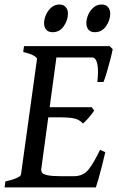

<svg xmlns="http://www.w3.org/2000/svg" viewBox="-21 -816 515 836"><path d="M469.7 -602.1Q466.8 -585.4 459.2 -556.2Q451.7 -526.9 443.4 -499.3Q435.1 -471.7 429.7 -459H402.8Q408.7 -510.7 402.6 -538.3Q396.5 -565.9 379.4 -565.9H202.1L221.7 -615.2H456.5ZM389.2 -334.5Q379.9 -320.8 365.5 -303.7Q351.1 -286.6 340.3 -278.3Q325.7 -294.4 304.2 -299.8Q282.7 -305.2 231.9 -305.2H162.6L178.2 -349.1H378.4ZM437.5 -153.3Q431.2 -125.5 422.9 -93.3Q414.6 -61 407.2 -35.4Q399.9 -9.8 396.5 0H-1L2.4 -25.9Q33.2 -32.7 51.5 -41Q69.8 -49.3 70.3 -55.7L140.1 -559.1Q140.6 -564.9 126 -573.7Q111.3 -582.5 80.1 -589.4L83.5 -615.2H297.4L293.9 -589.4Q262.7 -585.9 244.6 -581.3Q226.6 -576.7 225.1 -569.3L158.7 -80.1Q157.2 -70.8 162.8 -63.7Q168.5 -56.6 187.5 -52.7Q206.5 -48.8 246.1 -48.8H300.3Q341.3 -48.8 364.3 -77.6Q387.2 -106.4 414.6 -163.6ZM459 -756.8Q459 -728.5 440.9 -702.1Q422.9 -675.8 391.6 -675.8Q374 -675.8 364.5 -686.5Q355 -697.3 355 -714.8Q355 -732.9 363 -751.7Q371.1 -770.5 386.2 -783.4Q401.4 -796.4 421.4 -796.4Q439.5 -796.4 449.2 -785.2Q459 -773.9 459 -756.8ZM274.9 -756.8Q274.9 -728.5 256.8 -702.1Q238.8 -675.8 208 -675.8Q189.9 -675.8 180.4 -686.5Q170.9 -697.3 170.9 -714.8Q170.9 -732.9 179.2 -751.7Q187.5 -770.5 202.6 -783.4Q217.8 -796.4 237.8 -796.4Q255.4 -796.4 265.1 -785.2Q274.9 -773.9 274.9 -756.8Z"/></svg>

Font: Gentium Book Plus
Style: Italic
Weight: 400
Italic angle: -8°
Designer: Victor Gaultney, Annie Olsen, Iska Routamaa, Becca Hirsbrunner
Foundry: SIL International
Version: Version 6.101